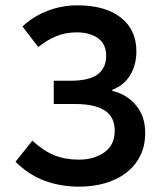

<svg xmlns="http://www.w3.org/2000/svg" viewBox="-20 -686 599 718"><path d="M276 12Q208 12 148.5 -9.5Q89 -31 38 -81L101 -160Q142 -122 183 -105.5Q224 -89 275 -89Q332 -89 370.5 -116.5Q409 -144 409 -197Q409 -249 371.5 -273Q334 -297 262 -297H181V-384H242Q314 -384 345.5 -408Q377 -432 377 -477Q377 -522 346 -543.5Q315 -565 267 -565Q225 -565 190 -550.5Q155 -536 123 -510L64 -587Q103 -624 156.5 -645Q210 -666 270 -666Q373 -666 431.5 -620.5Q490 -575 490 -494Q490 -444 467.5 -406Q445 -368 400 -350V-346Q453 -334 488 -293Q523 -252 523 -189Q523 -140 504 -102.5Q485 -65 451.5 -39.5Q418 -14 373 -1Q328 12 276 12Z"/></svg>

Font: Giro Semibold
Style: Regular
Weight: 600
Designer: Paul D. Hunt
Foundry: Adobe Systems Incorporated
Version: Version 1.000;PS 1.0;hotconv 1.0.88;makeotf.lib2.5.647800